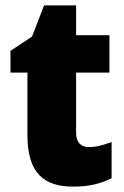

<svg xmlns="http://www.w3.org/2000/svg" viewBox="-20 -684 461 714"><path d="M311 -137C280 -137 263 -155 263 -191V-414H387V-553H263V-664H144L99 -548L19 -495V-414H82V-182C82 -39 144 10 253 10C315 10 355 -2 395 -21V-156C365 -145 339 -137 311 -137Z"/></svg>

Font: Noto Sans Georgian SemiCondensed Black
Style: Regular
Weight: 900
Width: 4
Designer: Monotype Design Team, Akaki Razmadze
Foundry: Google LLC
Version: Version 2.005